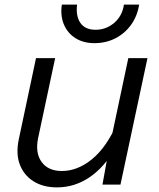

<svg xmlns="http://www.w3.org/2000/svg" viewBox="-20 -800 690 832"><path d="M219 -548 145 -201Q132 -137 160.5 -98Q189 -59 248 -59Q316 -59 378.5 -110Q441 -161 486 -263L479 -157Q432 -75 367.5 -31.5Q303 12 227 12Q167 12 125 -14.5Q83 -41 65.5 -88Q48 -135 62 -199L136 -548ZM619 -548 502 0H424L448 -133L536 -548ZM389 -613Q341 -613 306.5 -635Q272 -657 256.5 -695Q241 -733 248 -780H314Q308 -730 328.5 -700.5Q349 -671 394 -671Q440 -671 475 -701Q510 -731 517 -780H583Q575 -730 548 -692.5Q521 -655 480 -634Q439 -613 389 -613Z"/></svg>

Font: Azeret Mono Thin Light
Style: Italic
Weight: 300
Italic angle: -12°
Version: Version 1.002